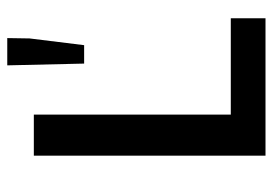

<svg xmlns="http://www.w3.org/2000/svg" viewBox="-134 -636 769 542"><g transform="rotate(-90 251.0 -364.5)"><path d="M83 0V-654H199V-98H471V0ZM343 -512 338 -729H415L414 -666L395 -512Z"/></g></svg>

Font: Source Sans 3 SemiBold
Style: Regular
Weight: 600
Designer: Paul D. Hunt
Foundry: Adobe
Version: Version 3.046;hotconv 1.0.118;makeotfexe 2.5.65603